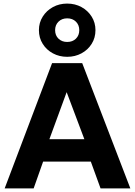

<svg xmlns="http://www.w3.org/2000/svg" viewBox="-20 -1053 754 1073"><path d="M6 0 271 -700H439.5L708.5 0H542L487.5 -150H221L168 0ZM256 -275H451.5L352.5 -538ZM355.5 -735.5Q311.5 -735.5 275.8 -754.8Q240 -774 218.8 -807.8Q197.5 -841.5 197.5 -884.5Q197.5 -926.5 218.8 -960.2Q240 -994 275.8 -1013.5Q311.5 -1033 355.5 -1033Q399.5 -1033 435.2 -1013.5Q471 -994 492.2 -960.2Q513.5 -926.5 513.5 -884.5Q513.5 -841.5 492.2 -807.8Q471 -774 435.2 -754.8Q399.5 -735.5 355.5 -735.5ZM355.5 -818.5Q385.5 -818.5 404.2 -836.8Q423 -855 423 -884.5Q423 -913.5 404.2 -932Q385.5 -950.5 355.5 -950.5Q326 -950.5 307 -932Q288 -913.5 288 -884.5Q288 -855 307 -836.8Q326 -818.5 355.5 -818.5Z"/></svg>

Font: Geologica Cursive SemiBold
Style: Regular
Weight: 600
Designer: Sindre Bremnes, Frode Helland
Foundry: Monokrom Skriftforlag AS
Version: Version 1.010;gftools[0.9.28]